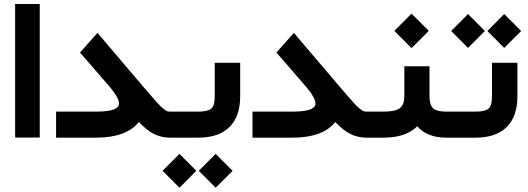

<svg xmlns="http://www.w3.org/2000/svg" viewBox="-20 -671 2573 936"><path d="M53.7 -651.4V-631.8V-20V-0.5H73.2H154.3H173.8V-20V-631.8V-651.4H154.3H73.2Z M814.5 0C818.4 0 821.3 -6.8 823.7 -21C825.7 -34.7 826.7 -48.3 826.7 -61.5V-66.9C826.7 -79.6 825.7 -92.8 823.2 -106.4C820.8 -120.1 817.9 -127 814.5 -127H810.1C803.7 -127 798.3 -127.4 794.9 -128.9C791.5 -129.9 785.2 -133.8 776.4 -141.1C758.8 -154.8 734.9 -182.6 687.5 -237.8L469.7 -493.7L455.6 -510.7L440.4 -494.1L381.3 -427.7L370.1 -414.6L381.3 -401.9L518.1 -244.1C545.4 -211.4 560.5 -183.1 560.5 -166C560.5 -156.7 556.2 -148.9 541.5 -140.6C526.9 -132.3 495.6 -127 451.2 -127H272.9H253.4V-107.4V-19.5V0H272.9H450.7C548.8 0 619.1 -27.3 656.7 -76.2C676.3 -56.6 688.5 -45.4 708.5 -31.2C718.8 -23.9 728.5 -18.6 737.8 -14.6C756.3 -6.3 780.8 0 806.6 0Z M809.6 -127C806.2 -127 803.2 -120.1 800.8 -106.4C798.3 -92.8 797.4 -79.6 797.4 -66.9V-61.5C797.4 -48.3 798.3 -34.7 800.3 -21C802.7 -6.8 805.7 0 809.6 0H948.2C1079.6 0 1150.9 -70.8 1150.9 -201.2V-364.7H1026.9V-201.7C1026.9 -171.4 1021.5 -151.4 1010.3 -141.6C999 -131.8 978.5 -127 947.8 -127ZM855 244.1 937 161.6 855 79.1 772.5 161.6ZM1031.2 244.1C1041 234.4 1055.2 220.2 1073.7 202.1L1107.9 168C1109.9 165.5 1111.8 163.6 1113.8 161.6L1031.2 79.1L949.2 161.6Z M1772 0C1775.9 0 1778.8 -6.8 1781.2 -21C1783.2 -34.7 1784.2 -48.3 1784.2 -61.5V-66.9C1784.2 -79.6 1783.2 -92.8 1780.8 -106.4C1778.3 -120.1 1775.4 -127 1772 -127H1767.6C1761.2 -127 1755.9 -127.4 1752.4 -128.9C1749 -129.9 1742.7 -133.8 1733.9 -141.1C1716.3 -154.8 1692.4 -182.6 1645 -237.8L1427.2 -493.7L1413.1 -510.7L1397.9 -494.1L1338.9 -427.7L1327.6 -414.6L1338.9 -401.9L1475.6 -244.1C1502.9 -211.4 1518.1 -183.1 1518.1 -166C1518.1 -156.7 1513.7 -148.9 1499 -140.6C1484.4 -132.3 1453.1 -127 1408.7 -127H1230.5H1210.9V-107.4V-19.5V0H1230.5H1408.2C1506.3 0 1576.7 -27.3 1614.3 -76.2C1633.8 -56.6 1646 -45.4 1666 -31.2C1676.3 -23.9 1686 -18.6 1695.3 -14.6C1713.9 -6.3 1738.3 0 1764.2 0Z M2165.5 0C2169.4 0 2172.4 -6.8 2174.8 -21C2176.8 -34.7 2177.7 -48.3 2177.7 -61.5V-66.9C2177.7 -79.6 2176.8 -92.8 2174.3 -106.4C2171.9 -120.1 2168.9 -127 2165.5 -127H2155.3C2123.5 -127 2102.1 -132.3 2090.8 -143.6C2079.6 -154.8 2073.7 -174.3 2073.7 -202.6V-348.1H1951.2V-202.6C1951.2 -175.8 1944.3 -156.2 1930.2 -144.5C1916 -132.8 1890.1 -127 1853 -127H1767.1C1763.7 -127 1760.7 -120.1 1758.3 -106.4C1755.9 -92.8 1754.9 -79.6 1754.9 -66.9V-61.5C1754.9 -48.3 1755.9 -34.7 1757.8 -21C1760.3 -6.8 1763.2 0 1767.1 0H1850.6C1922.4 0 1977.1 -18.6 2014.2 -55.2C2045.9 -18.6 2093.3 0 2155.8 0ZM1986.3 -436.5 2070.3 -520.5 1986.3 -604.5 1902.3 -520.5Z M2161.1 -127C2157.7 -127 2154.8 -120.1 2152.3 -106.4C2149.9 -92.8 2148.9 -79.6 2148.9 -66.9V-61.5C2148.9 -48.3 2149.9 -34.7 2151.9 -21C2154.3 -6.8 2157.2 0 2161.1 0H2299.8C2431.2 0 2502.4 -70.8 2502.4 -201.2V-364.7H2378.4V-201.7C2378.4 -171.4 2373 -151.4 2361.8 -141.6C2350.6 -131.8 2330.1 -127 2299.3 -127ZM2261.7 -437.5 2343.8 -520 2261.7 -602.5 2179.2 -520ZM2438 -437.5 2480.5 -480C2499 -498 2510.3 -509.3 2514.6 -513.7C2516.6 -516.1 2518.6 -518.1 2520.5 -520L2438 -602.5L2356 -520Z"/></svg>

Font: Shabnam
Style: Bold
Weight: 700
Foundry: DejaVu fonts team - Redesigned by Saber Rastikerdar - Based on Vazir font
Version: Version 5.0.1